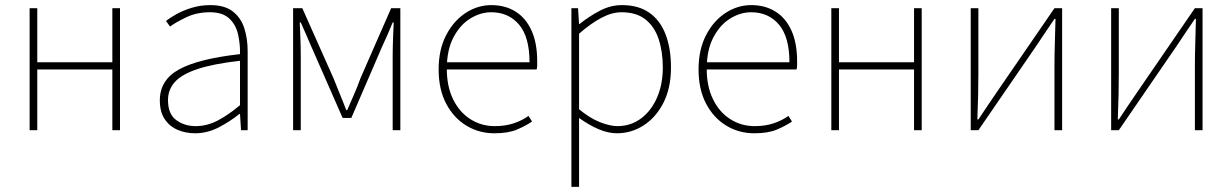

<svg xmlns="http://www.w3.org/2000/svg" viewBox="-20 -510 4826 752"><path d="M96 0V-478H126V-266H420V-478H450V0H420V-238H126V0Z M744 12Q707 12 675.5 -1.5Q644 -15 625 -43.5Q606 -72 606 -117Q606 -197 682 -238.5Q758 -280 920 -298Q921 -337 912.5 -375Q904 -413 878 -437.5Q852 -462 802 -462Q751 -462 710 -442.5Q669 -423 646 -406L630 -428Q645 -440 671 -454.5Q697 -469 731 -479.5Q765 -490 804 -490Q860 -490 892 -465Q924 -440 937 -399Q950 -358 950 -310V0H924L920 -64H918Q881 -34 836.5 -11Q792 12 744 12ZM746 -16Q790 -16 831 -37Q872 -58 920 -98V-272Q815 -260 753.5 -239.5Q692 -219 665 -189Q638 -159 638 -118Q638 -63 670.5 -39.5Q703 -16 746 -16Z M1128 0V-478H1164L1286 -204Q1298 -173 1311 -142Q1324 -111 1336 -79H1340Q1354 -111 1367.5 -142Q1381 -173 1392 -204L1512 -478H1548V0H1518V-292Q1518 -310 1518.5 -331Q1519 -352 1520 -375.5Q1521 -399 1522 -422H1518Q1508 -397 1497.5 -373.5Q1487 -350 1476 -326L1356 -48H1322L1200 -326Q1190 -350 1179.5 -373.5Q1169 -397 1158 -422H1154Q1155 -399 1156 -375.5Q1157 -352 1157.5 -331Q1158 -310 1158 -292V0Z M1916 12Q1856 12 1806.5 -18Q1757 -48 1727.5 -104Q1698 -160 1698 -238Q1698 -316 1727.5 -372.5Q1757 -429 1804 -459.5Q1851 -490 1904 -490Q1959 -490 1999.5 -464.5Q2040 -439 2062 -390Q2084 -341 2084 -270Q2084 -263 2084 -255Q2084 -247 2082 -238H1714V-266H2054Q2054 -365 2013 -413.5Q1972 -462 1904 -462Q1862 -462 1822 -437.5Q1782 -413 1756 -363.5Q1730 -314 1730 -240Q1730 -172 1754.5 -121.5Q1779 -71 1822 -43.5Q1865 -16 1918 -16Q1959 -16 1992 -27Q2025 -38 2050 -56L2064 -34Q2037 -16 2003.5 -2Q1970 12 1916 12Z M2218 222V-478H2244L2248 -416H2250Q2286 -445 2328.5 -467.5Q2371 -490 2416 -490Q2481 -490 2523.5 -460Q2566 -430 2587 -375Q2608 -320 2608 -246Q2608 -165 2578.5 -107.5Q2549 -50 2501 -19Q2453 12 2396 12Q2362 12 2324.5 -4Q2287 -20 2248 -48V42V222ZM2398 -16Q2450 -16 2490 -45.5Q2530 -75 2553 -127Q2576 -179 2576 -246Q2576 -307 2560 -356Q2544 -405 2508.5 -433.5Q2473 -462 2414 -462Q2377 -462 2336 -440.5Q2295 -419 2248 -378V-82Q2292 -46 2331 -31Q2370 -16 2398 -16Z M2934 12Q2874 12 2824.5 -18Q2775 -48 2745.5 -104Q2716 -160 2716 -238Q2716 -316 2745.5 -372.5Q2775 -429 2822 -459.5Q2869 -490 2922 -490Q2977 -490 3017.5 -464.5Q3058 -439 3080 -390Q3102 -341 3102 -270Q3102 -263 3102 -255Q3102 -247 3100 -238H2732V-266H3072Q3072 -365 3031 -413.5Q2990 -462 2922 -462Q2880 -462 2840 -437.5Q2800 -413 2774 -363.5Q2748 -314 2748 -240Q2748 -172 2772.5 -121.5Q2797 -71 2840 -43.5Q2883 -16 2936 -16Q2977 -16 3010 -27Q3043 -38 3068 -56L3082 -34Q3055 -16 3021.5 -2Q2988 12 2934 12Z M3236 0V-478H3266V-266H3560V-478H3590V0H3560V-238H3266V0Z M3782 0V-478H3812V-224Q3812 -184 3811 -137Q3810 -90 3808 -42H3812Q3827 -65 3847 -94.5Q3867 -124 3882 -146L4110 -478H4140V0H4110V-254Q4110 -294 4111.5 -341Q4113 -388 4114 -436H4110Q4095 -414 4075 -384.5Q4055 -355 4040 -332L3812 0Z M4332 0V-478H4362V-224Q4362 -184 4361 -137Q4360 -90 4358 -42H4362Q4377 -65 4397 -94.5Q4417 -124 4432 -146L4660 -478H4690V0H4660V-254Q4660 -294 4661.5 -341Q4663 -388 4664 -436H4660Q4645 -414 4625 -384.5Q4605 -355 4590 -332L4362 0Z"/></svg>

Font: SourceSans3VF
Style: Regular
Weight: 200
Designer: Paul D. Hunt
Foundry: Adobe
Version: Version 3.052;hotconv 1.1.0;makeotfexe 2.6.0